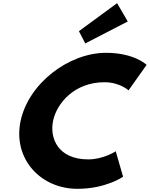

<svg xmlns="http://www.w3.org/2000/svg" viewBox="-20 -1172 942 1207"><path d="M476.2 -976 516 -899 783.1 -1037 716.2 -1152ZM534.7 -170C630.7 -170 707.5 -221 707.5 -221L753.8 -61C753.8 -61 645.8 15 466.8 15C233.8 15 59.8 -175 109.4 -411C159.3 -648 412.6 -840 646.6 -840C825.6 -840 901.6 -764 901.6 -764L788 -604C788 -604 732.7 -655 636.7 -655C447.7 -655 337 -523 313.8 -413C290.5 -302 345.7 -170 534.7 -170Z"/></svg>

Font: Hussar
Style: BdOblTwo
Weight: 700
Foundry: Cannot Into Space Fonts
Version: Version 2.00